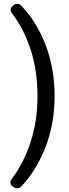

<svg xmlns="http://www.w3.org/2000/svg" viewBox="-20 -803 371 1034"><path d="M73 -783Q86 -783 97 -770Q179 -684 226.5 -558.5Q274 -433 274 -286Q274 -137 225.5 -12Q177 113 97 199Q86 211 74 211Q63 211 49.5 202Q36 193 36 181Q36 170 44 160Q110 72 146 -41.5Q182 -155 182 -286Q182 -418 146.5 -531Q111 -644 45 -731Q37 -741 37 -751Q37 -761 49 -772Q61 -783 73 -783Z"/></svg>

Font: Asap Semi Expanded Medium
Style: Regular
Weight: 500
Width: 6
Designer: Pablo Cosgaya
Foundry: Omnibus-Type
Version: Version 3.001; ttfautohint (v1.8.4.7-5d5b)